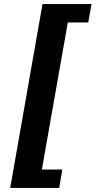

<svg xmlns="http://www.w3.org/2000/svg" viewBox="-20 -750 468 940"><path d="M285 80H185L312 -640H412L428 -730H188L30 170H270Z"/></svg>

Font: Scada
Style: Bold Italic
Weight: 700
Designer: Jovanny Lemonad
Foundry: Jovanny Lemonad
Version: Version 3.005